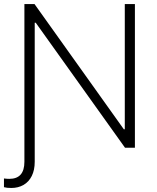

<svg xmlns="http://www.w3.org/2000/svg" viewBox="-41 -727 775 945"><path d="M128.9 -707 568.4 -90.8H573.2V-707H623V0H574.2L134.8 -615.2H129.9V69.3Q129.9 109.9 115.5 138.9Q101.1 168 75 183.1Q48.8 198.2 14.6 198.2Q-8.3 198.2 -21.5 194.3V151.4Q-7.8 153.3 4.9 153.3Q79.1 153.3 79.1 69.3V-707Z"/></svg>

Font: Pretendard JP ExtraLight
Style: Regular
Weight: 200
Designer: Base glyphs from Inter by Rasmus Andersson; Hangeul glyphs from Noto Sans CJK(Source Han Sans) by Jang Soo-young and Kan
Foundry: Kil Hyung-jin
Version: Version 1.309